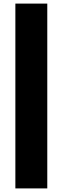

<svg xmlns="http://www.w3.org/2000/svg" viewBox="-20 -828 348 1068"><path d="M65.5 220V-808H243V220Z"/></svg>

Font: Encode Sans SemiExpanded ExtraBold
Style: Regular
Weight: 800
Width: 6
Designer: Multiple Designers
Foundry: Impallari Type
Version: Version 3.002